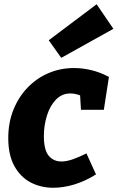

<svg xmlns="http://www.w3.org/2000/svg" viewBox="-20 -872 555 906"><path d="M232 14Q172 14 124 -11.5Q76 -37 47.5 -89Q19 -141 19 -220Q19 -294 43.5 -354.5Q68 -415 110.5 -459Q153 -503 209 -527Q265 -551 330 -551Q369 -551 411 -541Q453 -531 494 -509L470 -354H362L358 -422Q334 -431 312 -431Q272 -431 244 -402Q216 -373 201.5 -326.5Q187 -280 187 -230Q187 -165 209.5 -137.5Q232 -110 270 -110Q294 -110 324 -120.5Q354 -131 388 -148L433 -49Q382 -17 330.5 -1.5Q279 14 232 14ZM269 -599 210 -682 436 -852 515 -736Z"/></svg>

Font: Bitter ExtraBold
Style: Italic
Weight: 800
Italic angle: -9°
Designer: Sol Matas, and Bitter project Authors
Foundry: Sol Matas
Version: Version 2.001